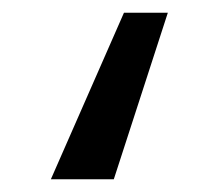

<svg xmlns="http://www.w3.org/2000/svg" viewBox="-20 -149 344 302"><path d="M244 -129 159 133H60L175 -129Z"/></svg>

Font: Firava
Style: Regular
Weight: 400
Designer: Carrois Corporate & Edenspiekermann AG
Foundry: Greg Finn Gibson
Version: Version 5.000